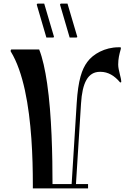

<svg xmlns="http://www.w3.org/2000/svg" viewBox="-20 -1044 718 1064"><path d="M468 0V-24H401L429 -470C436 -585 467 -646 534 -646H537C579 -646 615 -624 645 -588C647 -586 652 -588 652 -590C652 -614 635 -655 635 -686C635 -718 641 -743 649 -771C653 -784 647 -782 637 -782C561 -782 495 -744 464 -701C434 -661 413 -601 405 -472L377 -24H271C271 -178 267 -406 241 -583C230 -657 216 -723 197 -770H44C41 -770 39 -766 39 -763C39 -761 39 -759 40 -758C75 -701 100 -626 118 -544C155 -374 162 -172 162 -22V0ZM237 -836H274C277 -836 280 -838 279 -841L225 -1024H189C186 -1024 183 -1020 184 -1017ZM366 -836H403C406 -836 409 -838 408 -841L354 -1024H318C315 -1024 312 -1020 313 -1017Z"/></svg>

Font: Ponomar Unicode
Style: Regular
Weight: 400
Version: 1.3